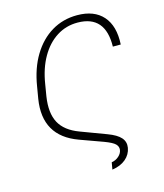

<svg xmlns="http://www.w3.org/2000/svg" viewBox="-133 -835 958 1124"><g transform="rotate(-15 346.5 -273.5)"><path d="M407.2 189.5 414.6 147Q439.9 143.1 458.7 126.2Q477.5 109.4 480 87.4Q481.9 68.8 467 53.7Q452.1 38.6 404.3 20.5L262.7 -30.8Q60.1 -104.5 95.2 -322.8L107.4 -395Q124.5 -501.5 170.9 -578.1Q217.3 -654.8 286.1 -696Q355 -737.3 440.4 -737.3Q543.9 -737.3 597.2 -677Q650.4 -616.7 644 -505.4H596.2Q600.1 -693.8 433.1 -694.8Q362.8 -695.3 305.7 -658.9Q248.5 -622.6 210 -555.4Q171.4 -488.3 156.7 -395L145 -324.7Q129.9 -227.1 161.9 -167.2Q193.8 -107.4 279.3 -75.7L433.1 -18.1Q488.3 2.4 511 28.3Q533.7 54.2 527.8 89.4Q521 128.9 489.5 155.5Q458 182.1 407.2 189.5Z"/></g></svg>

Font: Inter Extra Light
Style: Italic
Weight: 200
Italic angle: -9.39999°
Designer: Rasmus Andersson
Foundry: rsms
Version: Version 4.000;git-3c8e0fc